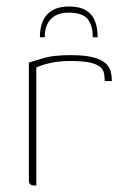

<svg xmlns="http://www.w3.org/2000/svg" viewBox="-20 -572 387 592"><path d="M192 -552Q225 -552 244.5 -540.5Q264 -529 272.5 -508Q281 -487 281 -457H266Q266 -494 250 -513.5Q234 -533 192 -533Q156 -533 137 -513.5Q118 -494 118 -457H103Q103 -487 112.5 -508Q122 -529 142 -540.5Q162 -552 192 -552ZM92 0H86Q78 0 73.5 -3.5Q69 -7 69 -16V-379Q87 -385 116.5 -393.5Q146 -402 198 -402Q242 -402 268 -395Q294 -388 306 -376.5Q318 -365 321.5 -351Q325 -337 325 -322H303L302 -336Q301 -359 284 -369Q267 -379 243.5 -381.5Q220 -384 198 -384Q163 -384 136 -378Q109 -372 92 -364Z"/></svg>

Font: Genos Thin
Style: Regular
Weight: 100
Designer: Robert E. Leuschke
Foundry: Robert E. Leuschke
Version: Version 1.010